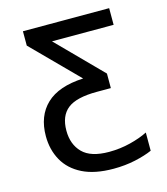

<svg xmlns="http://www.w3.org/2000/svg" viewBox="-115 -628 830 957"><g transform="rotate(-15 300.0 -149.5)"><path d="M353 240Q256 240 193 208.5Q130 177 99 121.5Q68 66 68 -4Q68 -108 131 -168Q194 -228 322 -234L93 -465V-539H538V-453H220L443 -227V-152H371Q265 -152 219.5 -116Q174 -80 174 -4Q174 67 216.5 110Q259 153 353 153Q410 153 463.5 139.5Q517 126 554 107V201Q518 217 465.5 228.5Q413 240 353 240Z"/></g></svg>

Font: Noto Sans Mono Medium
Style: Regular
Weight: 500
Designer: Monotype Design Team
Foundry: Monotype Imaging Inc.
Version: Version 2.014